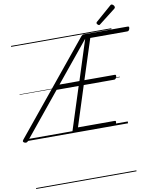

<svg xmlns="http://www.w3.org/2000/svg" viewBox="-221 -1404 1667 2049"><g transform="rotate(-10 612.0 -379.5)"><path d="M935 0H512Q497 0 491 -5.5Q485 -11 489 -23L637 -484H398L3 0Q-5 11 -15 13.5Q-25 16 -37 11Q-48 6 -51 -2Q-54 -10 -44 -22L757 -1001Q765 -1010 772 -1014Q779 -1018 792 -1017H1263Q1274 -1017 1276 -1011Q1278 -1005 1275 -992Q1271 -979 1265 -973Q1259 -967 1248 -967H848L708 -534H1039Q1046 -534 1048.5 -528Q1051 -522 1048 -509Q1043 -496 1037 -490Q1031 -484 1023 -484H692L553 -50H950Q961 -50 963 -44Q965 -38 961 -25Q958 -12 951.5 -6Q945 0 935 0ZM438 -534H654L793 -968ZM966 -1086Q958 -1086 949.5 -1095Q941 -1104 941 -1110Q941 -1113 942 -1116Q943 -1119 947 -1123L1116 -1270Q1120 -1274 1123.5 -1276.5Q1127 -1279 1132 -1279Q1138 -1279 1145.5 -1274Q1153 -1269 1158 -1261Q1163 -1253 1163 -1246Q1163 -1243 1162 -1239.5Q1161 -1236 1156 -1231L980 -1094Q975 -1090 972 -1088Q969 -1086 966 -1086ZM0 510H1087V520H0ZM0 -20H1087V0H0ZM0 -505H1087V-500H0ZM0 -1030H1087V-1020H0Z"/></g></svg>

Font: Playwrite CO Guides
Style: Regular
Weight: 400
Designer: Veronika Burian, José Scaglione
Foundry: TypeTogether
Version: Version 1.003